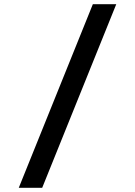

<svg xmlns="http://www.w3.org/2000/svg" viewBox="-20 -690 640 910"><path d="M420 -670 69 200H180L531 -670Z"/></svg>

Font: LT Wave Mono Medium
Style: Regular
Weight: 500
Designer: Daniel Lyons
Version: Version 2.5 (Glyphs App)